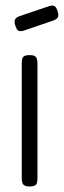

<svg xmlns="http://www.w3.org/2000/svg" viewBox="-20 -666 232 697"><path d="M87 11Q77 11 70.5 8Q64 5 61.5 -1.5Q59 -8 59 -19V-437Q59 -448 61.5 -454.5Q64 -461 70.5 -463.5Q77 -466 88 -466Q99 -466 105 -463Q111 -460 113.5 -453.5Q116 -447 116 -435V-18Q116 -7 113.5 -0.5Q111 6 104.5 8.5Q98 11 87 11ZM70 -556Q55 -551 48 -554Q41 -557 36 -572Q31 -586 34 -594Q37 -602 50 -607L156 -643Q170 -648 177.5 -644Q185 -640 189 -625Q194 -611 190 -603.5Q186 -596 172 -591Z"/></svg>

Font: Fredoka Condensed Light
Style: Regular
Weight: 300
Width: 3
Designer: Ben Nathan
Foundry: Milena B. Brandão, Ben Nathan
Version: Version 2.001